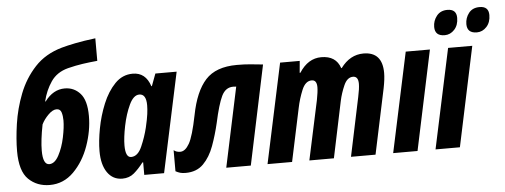

<svg xmlns="http://www.w3.org/2000/svg" viewBox="-51 -905 2765 1052"><g transform="rotate(-5 1332.0 -379.5)"><path d="M430 -348Q430 -434 396 -472Q362 -510 311 -510Q247 -510 201 -448H198Q212 -508 244.5 -555.5Q277 -603 339 -619Q383 -630 421 -635.5Q459 -641 502 -645V-769Q437 -761 390 -751.5Q343 -742 315 -734Q223 -708 165.5 -646Q108 -584 76.5 -503Q45 -422 33 -339Q21 -256 21 -190Q21 -80 67.5 -35Q114 10 184 10Q260 10 315.5 -45.5Q371 -101 400.5 -184Q430 -267 430 -348ZM156 -181Q156 -238 173 -324Q186 -351 210.5 -375.5Q235 -400 256 -400Q277 -400 283 -380Q289 -360 289 -336Q289 -298 277.5 -243Q266 -188 243.5 -146Q221 -104 191 -104Q156 -104 156 -181Z M610 -170Q610 -213 623 -277Q636 -341 659.5 -391Q683 -441 715 -441Q753 -441 753 -379Q753 -358 749.5 -331Q746 -304 735 -257Q723 -207 700.5 -155.5Q678 -104 641 -104Q610 -104 610 -170ZM700 -69H704V0H813L930 -548H813L788 -481H785Q760 -558 689 -558Q632 -558 591 -515.5Q550 -473 523.5 -408.5Q497 -344 484 -274.5Q471 -205 471 -151Q471 -76 501 -33Q531 10 583 10Q621 10 647.5 -12.5Q674 -35 700 -69Z M1124 -248Q1146 -350 1167.5 -394.5Q1189 -439 1231 -439Q1243 -439 1248 -438L1155 0H1290L1405 -546Q1366 -550 1335 -553Q1304 -556 1262 -556Q1146 -556 1089 -493.5Q1032 -431 1007 -302Q984 -187 961.5 -148Q939 -109 912 -109Q890 -109 876 -121V-5Q889 2 901 5.5Q913 9 931 9Q992 9 1029 -28.5Q1066 -66 1087.5 -125Q1109 -184 1124 -248Z M1517 0 1579 -292Q1589 -341 1608.5 -388.5Q1628 -436 1663 -436Q1691 -436 1691 -396Q1691 -384 1688.5 -365Q1686 -346 1682 -326L1612 0H1747L1812 -310Q1821 -352 1839.5 -394Q1858 -436 1890 -436Q1919 -436 1919 -395Q1919 -369 1909 -323L1841 0H1976L2052 -359Q2062 -409 2062 -442Q2062 -558 1958 -558Q1884 -558 1833 -489H1830Q1807 -558 1726 -558Q1653 -558 1605 -483H1601L1607 -548H1499L1382 0Z M2207 0 2323 -548H2190L2073 0Z M2487 -708Q2487 -756 2437 -756Q2399 -756 2378 -729.5Q2357 -703 2357 -669Q2357 -619 2411 -619Q2442 -619 2464.5 -643.5Q2487 -668 2487 -708ZM2664 -708Q2664 -756 2614 -756Q2575 -756 2554.5 -729.5Q2534 -703 2534 -669Q2534 -619 2588 -619Q2619 -619 2641.5 -643.5Q2664 -668 2664 -708ZM2440 0 2556 -548H2423L2306 0Z"/></g></svg>

Font: Noto Sans UI Condensed ExtraBold
Style: Italic
Weight: 800
Width: 3
Designer: Monotype Design Team
Foundry: Monotype Imaging Inc.
Version: 1.001